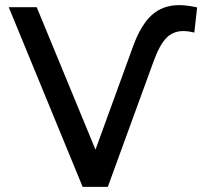

<svg xmlns="http://www.w3.org/2000/svg" viewBox="-20 -728 801 748"><path d="M400 0H302L14 -700H123L352 -145L499 -549Q529 -631 571.5 -669.5Q614 -708 678 -708Q709 -708 748 -699L737 -601Q713 -607 694 -607Q654 -607 627.5 -579.5Q601 -552 578 -488Z"/></svg>

Font: false
Style: Regular
Weight: 500
Designer: Julieta Ulanovsky
Foundry: Julieta Ulanovsky
Version: Version 7.222;hotconv 1.0.109;makeotfexe 2.5.65596